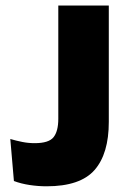

<svg xmlns="http://www.w3.org/2000/svg" viewBox="-20 -659 459 690"><path d="M147.5 10.5Q117 10.5 86 5.8Q55 1 30 -8.5L17 -159.5Q39 -153 60.5 -148.8Q82 -144.5 104.5 -144.5Q155.5 -144.5 172.5 -166Q189.5 -187.5 189.5 -232V-639H371V-221Q371 -106.5 319.8 -48Q268.5 10.5 147.5 10.5Z"/></svg>

Font: Anek Bangla Medium ExtraBold
Style: Regular
Weight: 800
Version: Version 1.003